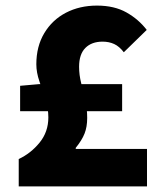

<svg xmlns="http://www.w3.org/2000/svg" viewBox="-20 -667 574 687"><path d="M47 0V-98Q90 -118 121.5 -156.5Q153 -195 153 -247Q153 -279 142.5 -311.5Q132 -344 121 -376Q110 -408 110 -437Q110 -501 138.5 -548.5Q167 -596 216 -621.5Q265 -647 327 -647Q389 -647 432.5 -622.5Q476 -598 505 -560L423 -480Q407 -501 388.5 -509.5Q370 -518 347 -518Q308 -518 285.5 -495.5Q263 -473 263 -428Q263 -399 270.5 -369.5Q278 -340 285 -309Q292 -278 292 -245Q292 -213 282.5 -189Q273 -165 251 -138V-134H506V0ZM52 -269V-360L120 -366H417V-269Z"/></svg>

Font: Source Sans 3 ExtraLight ExtraBold
Style: Regular
Weight: 800
Version: Version 3.052;hotconv 1.1.0;makeotfexe 2.6.0